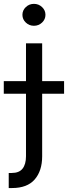

<svg xmlns="http://www.w3.org/2000/svg" viewBox="-58 -770 352 995"><path d="M76.7 -545.5H160.5V-349.4H274.1V-284.1H160.5V39.8Q160.5 115.4 121.8 160Q83.1 204.5 4.3 204.5H-12.8V126.4H2.8Q41.2 126.4 58.9 103.9Q76.7 81.3 76.7 39.8V-284.1H-38.4V-349.4H76.7ZM117.9 -636.4Q93.4 -636.4 75.8 -653.1Q58.2 -669.7 58.2 -693.2Q58.2 -716.6 75.8 -733.3Q93.4 -750 117.9 -750Q142.4 -750 160 -733.3Q177.6 -716.6 177.6 -693.2Q177.6 -669.7 160 -653.1Q142.4 -636.4 117.9 -636.4Z"/></svg>

Font: Inter Alia
Style: Regular
Weight: 400
Designer: Rasmus Andersson (Latin, Greek, Cyrillic etc.) and Evan from Shavian.info (Shavian, old style figures)
Foundry: Shavian.info
Version: Version 0.001;git-37ab20767